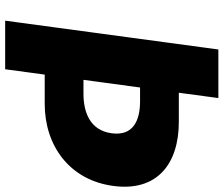

<svg xmlns="http://www.w3.org/2000/svg" viewBox="-81 -784 865 743"><g transform="rotate(90 351.5 -412.5)"><path d="M359.5 -825H171.5L60 0H248L268.7 -153H381.7C542.7 -153 676.5 -248 699.5 -418C722.6 -589 612.9 -672 451.9 -672H338.9ZM289 -303 318.6 -522H371.6C445.6 -522 507.1 -496 495.7 -412C484.5 -329 416 -303 342 -303Z"/></g></svg>

Font: Hussar Techniczny
Style: Bold 
Weight: 700
Foundry: Cannot Into Space Fonts
Version: Version 0.77